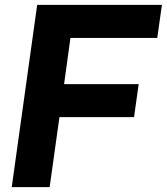

<svg xmlns="http://www.w3.org/2000/svg" viewBox="-20 -765 682 785"><path d="M28 0 132 -745H642L623 -610H268L242 -421H547L528 -286H223L183 0Z"/></svg>

Font: Plus Jakarta Sans ExtraBold
Style: Italic
Weight: 800
Italic angle: -8°
Designer: Gumpita Rahayu
Foundry: Tokotype
Version: Version 2.071; ttfautohint (v1.8.4.7-5d5b);gftools[0.9.29]